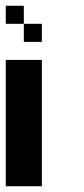

<svg xmlns="http://www.w3.org/2000/svg" viewBox="-20 -645 290 665"><path d="M62.5 -625H0V-562.5H62.5ZM125 -500V-562.5H62.5V-500ZM125 0V-437.5H0V0Z"/></svg>

Font: Chicago Kare
Style: Regular
Weight: 400
Designer: Duane King
Version: Version 1.001;hotconv 1.0.109;makeotfexe 2.5.65596